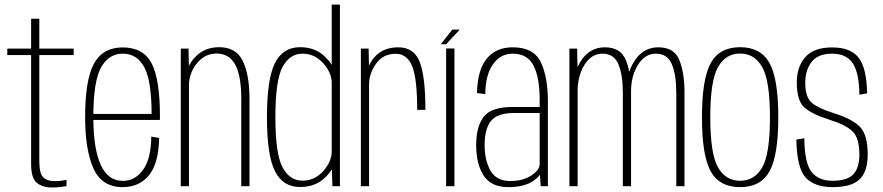

<svg xmlns="http://www.w3.org/2000/svg" viewBox="-20 -805 3816 830"><path d="M205 5.5Q163.5 5.5 139 -14.8Q114.5 -35 114.5 -95.5V-567H11.5V-595H114.5V-724H150V-595H298.5V-567H150V-107.5Q150 -55 166.8 -38.5Q183.5 -22 216 -22Q242 -22 267.5 -27.5V-0.5Q236.5 5.5 205 5.5Z M510.5 4Q420.5 4 384.2 -76.5Q348 -157 348 -299Q348 -459 386 -529.5Q424 -600 510.5 -600Q599.5 -600 635.5 -531Q671.5 -462 671.5 -301Q671.5 -293.5 671 -286.5H383.5Q385 -160 415 -93.5Q446.5 -23 511 -23Q564 -23 598.5 -70.8Q633 -118.5 634 -214.5L668 -208.5Q666 -98.5 623.8 -47.2Q581.5 4 510.5 4ZM383.5 -312.5H635.5Q635 -456 604 -514Q572.5 -573 510.5 -573Q450 -573 416.5 -513Q385 -455.5 383.5 -312.5Z M761.5 0V-595H795L796.5 -520Q806 -538.5 820.5 -555Q861.5 -601 927.5 -601Q1000 -601 1029.2 -542.2Q1058.5 -483.5 1058.5 -375.5V0H1023V-377Q1023 -478 996.8 -525.8Q970.5 -573.5 916.5 -573.5Q864.5 -573.5 830.5 -530.5Q801 -493.5 797 -446V0Z M1417 0 1414.5 -73Q1404 -55.5 1386 -38Q1343.5 3.5 1277 3.5Q1203.5 3.5 1168.8 -64.8Q1134 -133 1134 -298.5Q1134 -464.5 1168.8 -532.8Q1203.5 -601 1277 -601Q1343.5 -601 1386 -559Q1403.5 -542 1414 -525V-785H1449.5V0ZM1414 -145.5V-451.5Q1411.5 -493 1377.5 -531.5Q1340.5 -573 1287.5 -573Q1232.5 -573 1201.5 -515.5Q1170.5 -458 1170.5 -298.5Q1170.5 -139 1201.5 -81.5Q1232.5 -24 1287.5 -24Q1340.5 -24 1377.5 -65.5Q1411.5 -104 1414 -145.5Z M1783.5 -330Q1783.5 -466.5 1761.5 -519.5Q1739.5 -572.5 1690.5 -572.5Q1636.5 -572.5 1606 -530Q1577 -490 1575.5 -444.5V0H1540V-595H1573.5L1575 -521Q1584 -540.5 1598.5 -557.5Q1636 -600.5 1701.5 -600.5Q1770 -600.5 1794.5 -537Q1819 -473.5 1819 -330Z M1908.5 0V-595.5H1944.5V0ZM1885.5 -614 1935.5 -677H1967.5L1909 -614Z M2317.5 0 2314 -49.5Q2304 -36 2285.5 -23Q2246 4 2177.5 4Q2103 4 2070.8 -46Q2038.5 -96 2038.5 -177.5Q2038.5 -258 2071 -300.2Q2103.5 -342.5 2196 -342.5H2313V-372Q2313 -470.5 2286.2 -521.8Q2259.5 -573 2196.5 -573Q2143.5 -573 2111 -527Q2078.5 -481 2078 -398L2042 -403Q2044 -502.5 2084.2 -551.5Q2124.5 -600.5 2196 -600.5Q2286 -600.5 2317.2 -537.5Q2348.5 -474.5 2348.5 -364V0ZM2313 -96V-316.5H2202.5Q2130 -316.5 2102.5 -282.2Q2075 -248 2075 -178Q2075 -111.5 2100.5 -67Q2126 -22.5 2185.5 -22.5Q2241 -22.5 2277 -46.5Q2313 -70.5 2313 -96Z M2441.5 0V-595H2475L2476.5 -515Q2485 -533 2496.5 -549.5Q2534 -600.5 2594.5 -600.5Q2663.5 -600.5 2685.5 -545Q2695 -522.5 2700.5 -495Q2709.5 -524 2728 -549Q2765 -600.5 2826 -600.5Q2894.5 -600.5 2916.8 -545.2Q2939 -490 2939 -406V0H2903.5V-404.5Q2903.5 -482 2884.2 -527.5Q2865 -573 2815.5 -573Q2767.5 -573 2738 -524.5Q2709 -478.5 2708 -414.5Q2708 -410.5 2708 -406V0H2672.5V-404.5Q2672.5 -482 2653.2 -527.5Q2634 -573 2584.5 -573Q2536.5 -573 2506.5 -524.5Q2479 -480 2477 -418.5V0Z M3179.5 4Q3090.5 4 3052.5 -64.2Q3014.5 -132.5 3014.5 -298Q3014.5 -464 3052.5 -532.5Q3090.5 -601 3179.5 -601Q3268.5 -601 3306.5 -532.5Q3344.5 -464 3344.5 -298Q3344.5 -132.5 3306.5 -64.2Q3268.5 4 3179.5 4ZM3179.5 -23.5Q3242 -23.5 3275.2 -81.8Q3308.5 -140 3308.5 -298Q3308.5 -456 3275.2 -514.8Q3242 -573.5 3179.5 -573.5Q3117 -573.5 3083.8 -514.8Q3050.5 -456 3050.5 -298Q3050.5 -140 3083.8 -81.8Q3117 -23.5 3179.5 -23.5Z M3578.5 4Q3501.5 4 3463.2 -37Q3425 -78 3422.5 -201.5L3457 -207.5Q3458 -98.5 3489 -61Q3520 -23.5 3578.5 -23.5Q3643.5 -23.5 3669.2 -51.8Q3695 -80 3695 -137Q3695 -209 3665 -237.5Q3635 -266 3567 -287Q3492 -310.5 3458.2 -339.5Q3424.5 -368.5 3424.5 -449Q3424.5 -516 3461.2 -558Q3498 -600 3577.5 -600Q3657 -600 3691.8 -555.5Q3726.5 -511 3728.5 -401.5L3695 -395.5Q3694 -490.5 3666.2 -531.8Q3638.5 -573 3577 -573Q3516 -573 3488.5 -537.2Q3461 -501.5 3461 -447.5Q3461 -382.5 3491.5 -358.8Q3522 -335 3587 -315Q3666 -290 3698.5 -255.5Q3731 -221 3731 -137.5Q3731 -64.5 3696.5 -30.2Q3662 4 3578.5 4Z"/></svg>

Font: Anybody ExtraLight
Style: Regular
Weight: 200
Designer: Tyler Finck
Foundry: Etcetera Type Company
Version: Version 1.010; ttfautohint (v1.8.3) -l 8 -r 50 -G 200 -x 14 